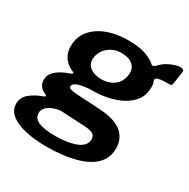

<svg xmlns="http://www.w3.org/2000/svg" viewBox="-201 -703 1012 1027"><g transform="rotate(30 305.0 -189.5)"><path d="M221 174Q100 174 31 143Q-38 112 -38 56Q-38 16 -7 -9.5Q24 -35 67 -50Q77 -53 79 -58Q81 -63 71 -66Q49 -76 37.5 -91Q26 -106 26 -130Q26 -156 42.5 -175Q59 -194 83.5 -207.5Q108 -221 131 -228Q142 -232 144.5 -236.5Q147 -241 137 -245Q101 -260 81 -288.5Q61 -317 61 -356Q61 -404 82.5 -438Q104 -472 140 -494.5Q176 -517 220.5 -527.5Q265 -538 312 -538Q384 -538 424.5 -522.5Q465 -507 485 -488Q492 -482 501 -488Q510 -494 517 -502Q532 -518 552 -529Q572 -540 592 -546.5Q612 -553 626 -553Q637 -553 643 -549.5Q649 -546 648 -534L638 -466Q637 -452 632.5 -447.5Q628 -443 619 -444Q604 -444 588 -443.5Q572 -443 564 -441Q530 -437 539 -416Q542 -410 543.5 -401.5Q545 -393 545 -381Q545 -334 521 -301.5Q497 -269 458.5 -248.5Q420 -228 375 -218.5Q330 -209 287 -209Q279 -209 260 -208Q241 -207 219.5 -203Q198 -199 182.5 -191Q167 -183 167 -169Q167 -160 180.5 -156Q194 -152 223 -150L365 -142Q459 -136 502 -100Q545 -64 545 -4Q545 39 525.5 70Q506 101 472.5 121Q439 141 397 152.5Q355 164 309.5 169Q264 174 221 174ZM229 101Q269 101 302 95.5Q335 90 358 80.5Q381 71 394 55.5Q407 40 407 19Q407 -2 391 -11.5Q375 -21 337 -23L185 -31Q166 -29 144 -20.5Q122 -12 106.5 2.5Q91 17 91 39Q91 70 124.5 85.5Q158 101 229 101ZM291 -285Q322 -285 348.5 -297Q375 -309 391 -333.5Q407 -358 407 -392Q407 -423 383.5 -442Q360 -461 314 -461Q283 -461 256.5 -447Q230 -433 213.5 -408.5Q197 -384 197 -351Q197 -322 222.5 -303.5Q248 -285 291 -285Z"/></g></svg>

Font: Libre Franklin
Style: Bold Italic
Weight: 700
Italic angle: -8°
Designer: Pablo Impallari, Rodrigo Fuenzalida, Nhung Nguyen
Foundry: Impallari Type
Version: Version 3.000